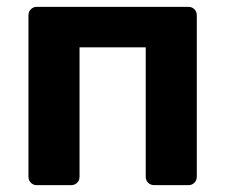

<svg xmlns="http://www.w3.org/2000/svg" viewBox="-20 -540 661 560"><path d="M87 0Q77 0 70 -7Q63 -14 63 -25V-495Q63 -506 70 -513Q77 -520 87 -520H530Q540 -520 547 -513Q554 -506 554 -495V-25Q554 -14 547 -7Q540 0 530 0H430Q419 0 412 -7Q405 -14 405 -25V-402H212V-25Q212 -14 205 -7Q198 0 187 0Z"/></svg>

Font: Rubik SemiBold
Style: Regular
Weight: 600
Designer: Hubert and Fischer
Foundry: Hubert and Fischer
Version: Version 2.300;gftools[0.9.30]